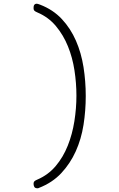

<svg xmlns="http://www.w3.org/2000/svg" viewBox="-20 -865 640 1030"><path d="M160 121Q160 112 164.5 107.5Q169 103 181 98Q239 73 279 25.5Q319 -22 343.5 -83.5Q368 -145 379 -214.5Q390 -284 390 -352Q390 -419 379.5 -487.5Q369 -556 344.5 -616.5Q320 -677 280 -725Q240 -773 181 -798Q169 -803 164.5 -807.5Q160 -812 160 -821Q160 -825 160.5 -829.5Q161 -834 163 -837.5Q165 -841 168.5 -843Q172 -845 177 -845Q180 -845 183.5 -844Q187 -843 195 -840Q265 -813 312 -762.5Q359 -712 387.5 -646.5Q416 -581 428 -505Q440 -429 440 -350Q440 -271 428 -195Q416 -119 386.5 -53.5Q357 12 309 63.5Q261 115 189 143Q186 145 184 145H181Q174 145 170 143Q166 141 164 137.5Q162 134 161 129.5Q160 125 160 121Z"/></svg>

Font: Maple Mono Thin
Style: Regular
Weight: 250
Monospace: yes
Designer: subframe7536
Version: Version 7.000